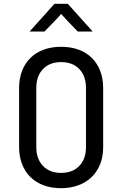

<svg xmlns="http://www.w3.org/2000/svg" viewBox="-20 -975 640 1005"><path d="M170 -205Q170 -143 205 -106.5Q240 -70 300 -70Q360 -70 395 -106.5Q430 -143 430 -205V-515Q430 -577 395 -613.5Q360 -650 300 -650Q240 -650 205 -613.5Q170 -577 170 -515ZM80 -515Q80 -564 95.5 -604Q111 -644 139.5 -672Q168 -700 208.5 -715Q249 -730 300 -730Q351 -730 391.5 -715Q432 -700 460.5 -672Q489 -644 504.5 -604Q520 -564 520 -515V-205Q520 -156 504.5 -116.5Q489 -77 460.5 -49Q432 -21 391 -5.5Q350 10 300 10Q249 10 208.5 -5Q168 -20 139.5 -48Q111 -76 95.5 -116Q80 -156 80 -205ZM265 -955H335L465 -810H387L332 -867Q323 -877 317.5 -883Q312 -889 308 -893Q304 -898 302 -901H299Q297 -898 293 -894Q289 -889 283.5 -883Q278 -877 269 -868L213 -810H135Z"/></svg>

Font: JetBrainsMono NF
Style: Regular
Weight: 400
Monospace: yes
Designer: Philipp Nurullin, Konstantin Bulenkov
Foundry: JetBrains
Version: Version 1.0.2; ttfautohint (v1.8.3)